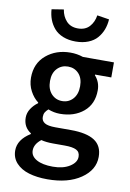

<svg xmlns="http://www.w3.org/2000/svg" viewBox="-102 -795 724 1073"><g transform="rotate(10 260.0 -258.5)"><path d="M244.1 216.8Q184.6 216.8 139.2 203.1Q93.8 189.5 66.9 160.2Q40 130.9 40 88.9Q40 27.3 109.9 -16.1V-20Q65.9 -48.3 65.9 -102.1Q65.9 -128.9 81.3 -152.6Q96.7 -176.3 120.1 -192.9V-196.8Q92.8 -217.3 74.5 -251.7Q56.2 -286.1 56.2 -327.1Q56.2 -408.2 112.5 -455.6Q168.9 -502.9 250 -502.9Q287.6 -502.9 321.8 -491.2H498V-405.8H405.8V-401.9Q436 -368.2 436 -321.8Q436 -243.7 383.5 -199.7Q331.1 -155.8 250 -155.8Q215.8 -155.8 183.1 -168.9Q170.9 -158.2 165 -147.9Q159.2 -137.7 159.2 -122.1Q159.2 -100.1 177.5 -88.6Q195.8 -77.1 238.8 -77.1H326.2Q416.5 -77.1 461.2 -47.9Q505.9 -18.6 505.9 43.9Q505.9 118.2 433.8 167.5Q361.8 216.8 244.1 216.8ZM250 -228Q286.6 -228 310.8 -254.6Q335 -281.2 335 -327.1Q335 -372.6 311 -398.2Q287.1 -423.8 250 -423.8Q212.9 -423.8 188.5 -397.9Q164.1 -372.1 164.1 -327.1Q164.1 -281.2 188.5 -254.6Q212.9 -228 250 -228ZM262.2 142.1Q320.3 142.1 357.7 118.7Q395 95.2 395 63Q395 35.6 373.8 24.9Q352.5 14.2 308.1 14.2H241.2Q202.1 14.2 173.8 6.8Q136.2 36.1 136.2 71.8Q136.2 104.5 169.9 123.3Q203.6 142.1 262.2 142.1ZM103 -723.1 170.9 -733.9Q176.8 -695.3 200.7 -669.2Q224.6 -643.1 266.1 -643.1Q307.6 -643.1 331.3 -668.9Q355 -694.8 360.8 -733.9L429.2 -723.1Q427.2 -691.4 417 -664.6Q406.7 -637.7 387.7 -615.7Q368.7 -593.8 337.4 -581.3Q306.2 -568.8 266.1 -568.8Q226.1 -568.8 194.8 -581.3Q163.6 -593.8 144.5 -615.7Q125.5 -637.7 115.2 -664.6Q105 -691.4 103 -723.1Z"/></g></svg>

Font: Source Sans 3 Semibold
Style: Regular
Weight: 600
Designer: Paul D. Hunt
Foundry: Adobe
Version: Version 3.052;hotconv 1.1.0;makeotfexe 2.6.0